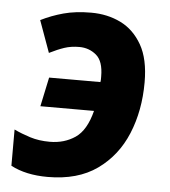

<svg xmlns="http://www.w3.org/2000/svg" viewBox="-45 -598 574 649"><g transform="rotate(5 241.5 -273.0)"><path d="M140 10Q66 10 15 -17V-140Q40 -128 70 -118.5Q100 -109 137 -109Q186 -109 223 -134Q260 -159 277 -226H95L116 -325H290Q291 -330 291 -335Q291 -340 291 -344Q291 -396 266.5 -416.5Q242 -437 209 -437Q181 -437 158.5 -429.5Q136 -422 108 -408L69 -516Q105 -534 145.5 -545Q186 -556 239 -556Q294 -556 339 -534Q384 -512 411.5 -464Q439 -416 439 -337Q439 -241 406.5 -162.5Q374 -84 308 -37Q242 10 140 10Z"/></g></svg>

Font: BC Sans
Style: Bold Italic
Weight: 700
Italic angle: -12°
Designer: Monotype Design Team
Province of B.C.
Foundry: Monotype Imaging Inc.
Version: Version 2.000;GOOG;noto-source:20170915:90ef993387c0